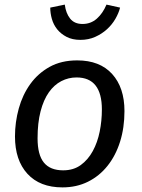

<svg xmlns="http://www.w3.org/2000/svg" viewBox="-20 -801 615 833"><path d="M254 -62Q299 -62 330.5 -85Q362 -108 382.5 -145.5Q403 -183 412.5 -230Q422 -277 422 -326Q422 -465 312 -465Q277 -465 246 -449Q215 -433 192 -400.5Q169 -368 156 -318Q143 -268 143 -201Q143 -129 170.5 -95.5Q198 -62 254 -62ZM45 -209Q45 -271 61.5 -330.5Q78 -390 111.5 -436.5Q145 -483 195.5 -511Q246 -539 315 -539Q413 -539 466.5 -480Q520 -421 520 -319Q520 -247 501 -186.5Q482 -126 446.5 -81.5Q411 -37 361.5 -12.5Q312 12 251 12Q153 12 99 -47Q45 -106 45 -209ZM329 -628Q294 -628 269 -641Q244 -654 228 -674Q212 -694 205 -719Q198 -744 198 -768L261 -781Q266 -743 284.5 -720Q303 -697 338 -697Q374 -697 400 -720Q426 -743 442 -781L501 -768Q495 -744 480.5 -719Q466 -694 444 -674Q422 -654 393 -641Q364 -628 329 -628Z"/></svg>

Font: Yekcdsyqcyvpieeyorgstswgcgt
Style: Regular
Weight: 400
Italic angle: -8°
Designer: Carrois Corporate & Edenspiekermann
Foundry: Carrois Corporate GbR & Edenspiekermann AG
Version: Version 2.001